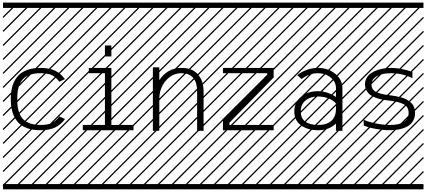

<svg xmlns="http://www.w3.org/2000/svg" viewBox="-23 -990 3228 1453"><path d="M468.3 -391.1 425.3 -371.6Q403.3 -404.3 372.1 -420.2Q340.8 -436 283.2 -436Q240.7 -436 209.2 -425.8Q177.7 -415.5 158.4 -398.7Q139.2 -381.8 127.4 -356Q115.7 -330.1 111.6 -302.7Q107.4 -275.4 107.4 -240.2Q107.4 -205.1 111.6 -177.7Q115.7 -150.4 127.4 -124.5Q139.2 -98.6 158.4 -81.8Q177.7 -64.9 209.2 -54.7Q240.7 -44.4 283.2 -44.4Q340.8 -44.4 372.3 -60.5Q403.8 -76.7 425.8 -108.9L468.8 -89.4Q440.4 -48.3 396.5 -26.4Q352.5 -4.4 283.2 -4.4Q58.6 -4.4 58.6 -240.2Q58.6 -476.1 283.2 -476.1Q352.1 -476.1 396 -454.1Q439.9 -432.1 468.3 -391.1ZM0 402.8H530.3V442.9H0ZM0 -970.2H530.3V-930.2H0ZM526.9 410.6 533.7 417.5 525.4 425.8 518.6 418.9ZM526.9 304.7 533.7 311.5 419.4 425.8 412.6 418.9ZM526.9 198.7 533.7 205.6 313.5 425.8 306.6 418.9ZM526.9 92.3 533.7 99.1 207.5 425.8 200.7 418.9ZM526.9 -13.2 533.7 -6.3 101.6 425.8 94.7 418.9ZM526.9 -119.1 533.7 -112.3 3.4 418 -3.4 411.1ZM526.9 -225.6 533.7 -218.8 3.4 311.5 -3.4 304.7ZM526.9 -331.5 533.7 -324.7 3.4 205.6 -3.4 198.7ZM526.9 -438 533.7 -431.2 3.4 99.1 -3.4 92.3ZM526.9 -543.5 533.7 -536.6 3.4 -6.3 -3.4 -13.2ZM526.9 -649.4 533.7 -642.6 3.4 -112.3 -3.4 -119.1ZM526.9 -755.9 533.7 -749 3.4 -218.8 -3.4 -225.6ZM526.9 -861.8 533.7 -855 3.4 -324.7 -3.4 -331.5ZM516.6 -958 523.4 -951.2 3.4 -431.2 -3.4 -438ZM411.1 -958 418 -951.2 3.4 -536.6 -3.4 -543.5ZM305.2 -958 312 -951.2 3.4 -642.6 -3.4 -649.4ZM198.7 -958 205.6 -951.2 3.4 -749 -3.4 -755.9ZM92.3 -958 99.1 -951.2 3.4 -855 -3.4 -861.8Z M819.8 -646V-562.5H771V-646ZM603.5 -4.4V-44.4H771V-436H648.9V-476.1H819.8V-44.4H987.3V-4.4ZM530.3 402.8H1060.5V442.9H530.3ZM530.3 -970.2H1060.5V-930.2H530.3ZM1057.1 410.6 1064 417.5 1055.7 425.8 1048.8 418.9ZM1057.1 304.7 1064 311.5 949.7 425.8 942.9 418.9ZM1057.1 198.7 1064 205.6 843.8 425.8 836.9 418.9ZM1057.1 92.3 1064 99.1 737.8 425.8 731 418.9ZM1057.1 -13.2 1064 -6.3 631.8 425.8 625 418.9ZM1057.1 -119.1 1064 -112.3 533.7 418 526.9 411.1ZM1057.1 -225.6 1064 -218.8 533.7 311.5 526.9 304.7ZM1057.1 -331.5 1064 -324.7 533.7 205.6 526.9 198.7ZM1057.1 -438 1064 -431.2 533.7 99.1 526.9 92.3ZM1057.1 -543.5 1064 -536.6 533.7 -6.3 526.9 -13.2ZM1057.1 -649.4 1064 -642.6 533.7 -112.3 526.9 -119.1ZM1057.1 -755.9 1064 -749 533.7 -218.8 526.9 -225.6ZM1057.1 -861.8 1064 -855 533.7 -324.7 526.9 -331.5ZM1046.9 -958 1053.7 -951.2 533.7 -431.2 526.9 -438ZM941.4 -958 948.2 -951.2 533.7 -536.6 526.9 -543.5ZM835.4 -958 842.3 -951.2 533.7 -642.6 526.9 -649.4ZM729 -958 735.8 -951.2 533.7 -749 526.9 -755.9ZM622.6 -958 629.4 -951.2 533.7 -855 526.9 -861.8Z M1133.8 -480.5H1182.6V-382.8Q1209.5 -425.8 1252.2 -450.9Q1294.9 -476.1 1351.1 -476.1Q1432.1 -476.1 1474.9 -426.8Q1517.6 -377.4 1517.6 -298.3V0H1468.8V-298.3Q1468.8 -366.7 1438.5 -401.4Q1408.2 -436 1351.1 -436Q1279.8 -436 1231.2 -378.7Q1182.6 -321.3 1182.6 -240.2V0H1133.8ZM1060.5 402.8H1590.8V442.9H1060.5ZM1060.5 -970.2H1590.8V-930.2H1060.5ZM1587.4 410.6 1594.2 417.5 1585.9 425.8 1579.1 418.9ZM1587.4 304.7 1594.2 311.5 1480 425.8 1473.1 418.9ZM1587.4 198.7 1594.2 205.6 1374 425.8 1367.2 418.9ZM1587.4 92.3 1594.2 99.1 1268.1 425.8 1261.2 418.9ZM1587.4 -13.2 1594.2 -6.3 1162.1 425.8 1155.3 418.9ZM1587.4 -119.1 1594.2 -112.3 1064 418 1057.1 411.1ZM1587.4 -225.6 1594.2 -218.8 1064 311.5 1057.1 304.7ZM1587.4 -331.5 1594.2 -324.7 1064 205.6 1057.1 198.7ZM1587.4 -438 1594.2 -431.2 1064 99.1 1057.1 92.3ZM1587.4 -543.5 1594.2 -536.6 1064 -6.3 1057.1 -13.2ZM1587.4 -649.4 1594.2 -642.6 1064 -112.3 1057.1 -119.1ZM1587.4 -755.9 1594.2 -749 1064 -218.8 1057.1 -225.6ZM1587.4 -861.8 1594.2 -855 1064 -324.7 1057.1 -331.5ZM1577.1 -958 1584 -951.2 1064 -431.2 1057.1 -438ZM1471.7 -958 1478.5 -951.2 1064 -536.6 1057.1 -543.5ZM1365.7 -958 1372.6 -951.2 1064 -642.6 1057.1 -649.4ZM1259.3 -958 1266.1 -951.2 1064 -749 1057.1 -755.9ZM1152.8 -958 1159.7 -951.2 1064 -855 1057.1 -861.8Z M2047.9 -44.4V-4.4H1664.1V-76.7L1999 -419.4V-436H1664.1V-476.1H2047.9V-403.8L1712.9 -61V-44.4ZM1590.8 402.8H2121.1V442.9H1590.8ZM1590.8 -970.2H2121.1V-930.2H1590.8ZM2117.7 410.6 2124.5 417.5 2116.2 425.8 2109.4 418.9ZM2117.7 304.7 2124.5 311.5 2010.3 425.8 2003.4 418.9ZM2117.7 198.7 2124.5 205.6 1904.3 425.8 1897.5 418.9ZM2117.7 92.3 2124.5 99.1 1798.3 425.8 1791.5 418.9ZM2117.7 -13.2 2124.5 -6.3 1692.4 425.8 1685.5 418.9ZM2117.7 -119.1 2124.5 -112.3 1594.2 418 1587.4 411.1ZM2117.7 -225.6 2124.5 -218.8 1594.2 311.5 1587.4 304.7ZM2117.7 -331.5 2124.5 -324.7 1594.2 205.6 1587.4 198.7ZM2117.7 -438 2124.5 -431.2 1594.2 99.1 1587.4 92.3ZM2117.7 -543.5 2124.5 -536.6 1594.2 -6.3 1587.4 -13.2ZM2117.7 -649.4 2124.5 -642.6 1594.2 -112.3 1587.4 -119.1ZM2117.7 -755.9 2124.5 -749 1594.2 -218.8 1587.4 -225.6ZM2117.7 -861.8 2124.5 -855 1594.2 -324.7 1587.4 -331.5ZM2107.4 -958 2114.3 -951.2 1594.2 -431.2 1587.4 -438ZM2002 -958 2008.8 -951.2 1594.2 -536.6 1587.4 -543.5ZM1896 -958 1902.8 -951.2 1594.2 -642.6 1587.4 -649.4ZM1789.6 -958 1796.4 -951.2 1594.2 -749 1587.4 -755.9ZM1683.1 -958 1689.9 -951.2 1594.2 -855 1587.4 -861.8Z M2568.4 -321.8V0H2519.5V-55.2Q2466.3 -4.4 2385.3 -4.4Q2304.7 -4.4 2254.4 -42Q2204.1 -79.6 2204.1 -145.5Q2204.1 -215.3 2255.1 -257.6Q2306.2 -299.8 2382.3 -299.8Q2455.6 -299.8 2519.5 -255.9V-321.8Q2519.5 -370.6 2479.7 -403.3Q2439.9 -436 2382.8 -436Q2317.4 -436 2259.3 -392.1L2226.1 -421.4Q2298.3 -476.1 2382.8 -476.1Q2460 -476.1 2514.2 -431.4Q2568.4 -386.7 2568.4 -321.8ZM2385.3 -44.4Q2448.7 -44.4 2484.1 -75.2Q2519.5 -106 2519.5 -167V-206.5Q2498.5 -231.9 2461.7 -245.8Q2424.8 -259.8 2382.3 -259.8Q2325.7 -259.8 2289.3 -229.7Q2252.9 -199.7 2252.9 -145.5Q2252.9 -95.7 2287.1 -70.1Q2321.3 -44.4 2385.3 -44.4ZM2121.1 402.8H2651.4V442.9H2121.1ZM2121.1 -970.2H2651.4V-930.2H2121.1ZM2647.9 410.6 2654.8 417.5 2646.5 425.8 2639.6 418.9ZM2647.9 304.7 2654.8 311.5 2540.5 425.8 2533.7 418.9ZM2647.9 198.7 2654.8 205.6 2434.6 425.8 2427.7 418.9ZM2647.9 92.3 2654.8 99.1 2328.6 425.8 2321.8 418.9ZM2647.9 -13.2 2654.8 -6.3 2222.7 425.8 2215.8 418.9ZM2647.9 -119.1 2654.8 -112.3 2124.5 418 2117.7 411.1ZM2647.9 -225.6 2654.8 -218.8 2124.5 311.5 2117.7 304.7ZM2647.9 -331.5 2654.8 -324.7 2124.5 205.6 2117.7 198.7ZM2647.9 -438 2654.8 -431.2 2124.5 99.1 2117.7 92.3ZM2647.9 -543.5 2654.8 -536.6 2124.5 -6.3 2117.7 -13.2ZM2647.9 -649.4 2654.8 -642.6 2124.5 -112.3 2117.7 -119.1ZM2647.9 -755.9 2654.8 -749 2124.5 -218.8 2117.7 -225.6ZM2647.9 -861.8 2654.8 -855 2124.5 -324.7 2117.7 -331.5ZM2637.7 -958 2644.5 -951.2 2124.5 -431.2 2117.7 -438ZM2532.2 -958 2539.1 -951.2 2124.5 -536.6 2117.7 -543.5ZM2426.3 -958 2433.1 -951.2 2124.5 -642.6 2117.7 -649.4ZM2319.8 -958 2326.7 -951.2 2124.5 -749 2117.7 -755.9ZM2213.4 -958 2220.2 -951.2 2124.5 -855 2117.7 -861.8Z M3098.1 -397.5Q3077.1 -411.1 3031.5 -423.6Q2985.8 -436 2939.5 -436Q2897.5 -436 2864.5 -427.7Q2831.5 -419.4 2809.8 -399.9Q2788.1 -380.4 2788.1 -351.6Q2788.1 -313.5 2820.8 -295.4Q2853.5 -277.3 2926.8 -269Q2951.2 -266.1 2971.4 -262.5Q2991.7 -258.8 3014.9 -252.4Q3038.1 -246.1 3055.4 -236.1Q3072.8 -226.1 3087.6 -212.6Q3102.5 -199.2 3110.4 -179.4Q3118.2 -159.7 3118.2 -135.7Q3118.2 -100.1 3102.5 -74Q3086.9 -47.9 3059.3 -33Q3031.7 -18.1 2999.3 -11.2Q2966.8 -4.4 2928.7 -4.4Q2878.4 -4.4 2822.3 -14.4Q2766.1 -24.4 2729.5 -40V-83.5Q2762.2 -68.4 2818.4 -56.4Q2874.5 -44.4 2928.7 -44.4Q3069.3 -44.4 3069.3 -135.7Q3069.3 -180.7 3033.4 -200.4Q2997.6 -220.2 2919.9 -229Q2891.6 -231.9 2868.7 -236.6Q2845.7 -241.2 2820.6 -250.2Q2795.4 -259.3 2778.6 -272Q2761.7 -284.7 2750.5 -305.2Q2739.3 -325.7 2739.3 -351.6Q2739.3 -378.4 2751.7 -400.1Q2764.2 -421.9 2784.2 -435.8Q2804.2 -449.7 2831.1 -459Q2857.9 -468.3 2884.8 -472.2Q2911.6 -476.1 2939.5 -476.1Q2977.1 -476.1 3021.2 -467Q3065.4 -458 3098.1 -444.8ZM2651.4 402.8H3181.6V442.9H2651.4ZM2651.4 -970.2H3181.6V-930.2H2651.4ZM3178.2 410.6 3185.1 417.5 3176.8 425.8 3169.9 418.9ZM3178.2 304.7 3185.1 311.5 3070.8 425.8 3064 418.9ZM3178.2 198.7 3185.1 205.6 2964.8 425.8 2958 418.9ZM3178.2 92.3 3185.1 99.1 2858.9 425.8 2852.1 418.9ZM3178.2 -13.2 3185.1 -6.3 2752.9 425.8 2746.1 418.9ZM3178.2 -119.1 3185.1 -112.3 2654.8 418 2647.9 411.1ZM3178.2 -225.6 3185.1 -218.8 2654.8 311.5 2647.9 304.7ZM3178.2 -331.5 3185.1 -324.7 2654.8 205.6 2647.9 198.7ZM3178.2 -438 3185.1 -431.2 2654.8 99.1 2647.9 92.3ZM3178.2 -543.5 3185.1 -536.6 2654.8 -6.3 2647.9 -13.2ZM3178.2 -649.4 3185.1 -642.6 2654.8 -112.3 2647.9 -119.1ZM3178.2 -755.9 3185.1 -749 2654.8 -218.8 2647.9 -225.6ZM3178.2 -861.8 3185.1 -855 2654.8 -324.7 2647.9 -331.5ZM3168 -958 3174.8 -951.2 2654.8 -431.2 2647.9 -438ZM3062.5 -958 3069.3 -951.2 2654.8 -536.6 2647.9 -543.5ZM2956.5 -958 2963.4 -951.2 2654.8 -642.6 2647.9 -649.4ZM2850.1 -958 2856.9 -951.2 2654.8 -749 2647.9 -755.9ZM2743.7 -958 2750.5 -951.2 2654.8 -855 2647.9 -861.8Z"/></svg>

Font: AzarMehrMSRS3
Style: Regular
Weight: 1
Designer: Amin Abedi
Version: Version 1.00